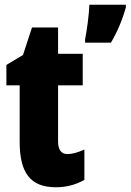

<svg xmlns="http://www.w3.org/2000/svg" viewBox="-20 -780 551 810"><path d="M511 -749V-760H357C356 -720 346 -648 339 -614V-600H448C475 -646 496 -695 511 -749ZM265 -130C238 -130 225 -148 225 -184V-420H329V-553H225V-664H115L77 -548L7 -506V-420H63V-182C63 -52 107 10 216 10C261 10 300 -1 336 -21V-149C309 -137 285 -130 265 -130Z"/></svg>

Font: Noto Sans Myanmar UI ExtraCondensed Black
Style: Regular
Weight: 900
Width: 2
Designer: Monotype Design Team
Foundry: Monotype Imaging Inc.
Version: Version 2.103